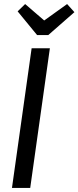

<svg xmlns="http://www.w3.org/2000/svg" viewBox="-20 -927 387 947"><path d="M129 0H39L136 -689H226ZM347 -867 218 -754H163L67 -871L104 -907L198 -826L311 -907Z"/></svg>

Font: Fira Sans Compressed
Style: Italic
Weight: 400
Width: 1
Italic angle: -8°
Designer: bBox Type GmbH & Carrois Corporate GbR & Edenspiekermann AG
Foundry: bBox Type GmbH & Carrois Corporate GbR & Edenspiekermann AG
Version: Version 4.301